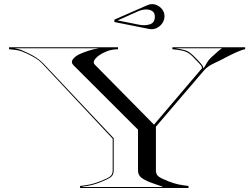

<svg xmlns="http://www.w3.org/2000/svg" viewBox="-20 -935 1240 955"><path d="M721.4 -791 549 -825.4V-837.4L713.4 -909.4Q733.4 -918.2 753 -912Q772.6 -905.8 785.4 -890.2Q798.2 -874.6 798.2 -855Q798.2 -835.4 787.2 -819.4Q776.2 -803.4 758.8 -795.2Q741.4 -787 721.4 -791ZM673.4 -811.8Q702.6 -806.2 726.4 -814.4Q750.2 -822.6 750.2 -851.8Q750.2 -871.4 737.2 -880Q724.2 -888.6 704.6 -887.8Q685 -887 665.4 -878.2L565 -833.4ZM378.5 -10Q409 -13.5 430.5 -18.2Q452 -23 476.5 -32.5Q514 -47 527.2 -57Q540.5 -67 540.5 -87.5V-245L189 -620Q176 -634 156.5 -645.8Q137 -657.5 115 -668Q87.5 -681 70.2 -684.5Q53 -688 25 -690V-700H567V-690Q535.5 -689.5 512.2 -680.2Q489 -671 474 -660.5Q457 -648.5 449.5 -636Q442 -623.5 451.5 -613.5L746 -315L983 -593.5Q989 -600.5 972.5 -618Q956 -635.5 939 -653Q917 -676.5 889.2 -682.5Q861.5 -688.5 837.5 -690V-700H1199.5V-690Q1186 -688.5 1157.8 -676Q1129.5 -663.5 1099.5 -647.5Q1074.5 -634 1043.2 -619.5Q1012 -605 995 -585L755.5 -305V-87.5Q755.5 -67 768.8 -57Q782 -47 819.5 -32.5Q844 -23 865.5 -18.2Q887 -13.5 917.5 -10V0H378.5ZM991 -594Q999 -604 1007.5 -619.8Q1016 -635.5 1028 -647Q1038.5 -656.5 1054.5 -671Q1070.5 -685.5 1084 -695H853.5Q883 -690 901.2 -685Q919.5 -680 943.5 -656.5Q964.5 -636 979 -619.2Q993.5 -602.5 991 -594ZM388.5 -6.5V-5H788.5V-6.5Q769 -13.5 755.5 -18Q742 -22.5 727.5 -28Q698 -39.5 682.2 -52Q666.5 -64.5 666.5 -87.5V-290L346.5 -609.5Q330.5 -625 343.2 -641Q356 -657 377.5 -666.5Q397.5 -675.5 423 -683.5Q448.5 -691.5 472.5 -695H51.5Q75 -691.5 90.5 -684.2Q106 -677 122.5 -669.5Q141 -661 160.8 -648Q180.5 -635 194.5 -620.5L545.5 -247.5V-87.5Q545.5 -64.5 530.8 -53.8Q516 -43 479 -28.5Q457.5 -20 436.5 -14.8Q415.5 -9.5 388.5 -6.5Z"/></svg>

Font: Engraving Unshaded CC
Style: Bold
Weight: 700
Designer: indestructible type*
Foundry: Cowboy Collective
Version: Version 1.000